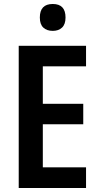

<svg xmlns="http://www.w3.org/2000/svg" viewBox="-20 -944 498 964"><path d="M412 0H74V-714H412V-611H195V-423H398V-320H195V-104H412ZM245 -924Q309 -924 309 -856Q309 -822 291.5 -805.5Q274 -789 245 -789Q215 -789 197.5 -805.5Q180 -822 180 -856Q180 -924 245 -924Z"/></svg>

Font: Noto Sans Lao Looped Condensed SemiBold
Style: Regular
Weight: 600
Width: 3
Designer: Mark Frömberg, Ben Mitchell
Foundry: The Fontpad Ltd
Version: Version 1.002; ttfautohint (v1.8.4.7-5d5b)